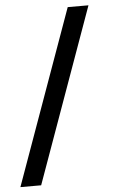

<svg xmlns="http://www.w3.org/2000/svg" viewBox="-55 -748 499 846"><g transform="rotate(-5 195.0 -325.0)"><path d="M92.3 61H0.5L277.3 -710.9H369.1Z"/></g></svg>

Font: Vazirmatn UI NL Medium
Style: Regular
Weight: 500
Designer: Saber Rastikerdar
Foundry: Saber Rastikerdar
Version: Version 33.003